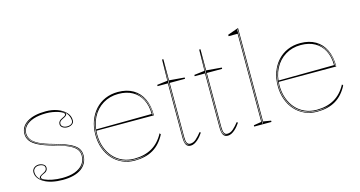

<svg xmlns="http://www.w3.org/2000/svg" viewBox="-80 -1085 2695 1439"><g transform="rotate(-15 1268.0 -365.0)"><path d="M259 15Q215 15 178.5 7Q142 -1 115.5 -16Q89 -31 74.5 -51.5Q60 -72 60 -97Q60 -111 67.5 -121.5Q75 -132 87 -137.5Q99 -143 112 -143Q125 -143 137 -138.5Q149 -134 156.5 -126Q164 -118 164 -105Q164 -93 157 -83.5Q150 -74 137 -69Q118 -61 111 -55.5Q104 -50 104 -43Q104 -34 125.5 -24Q147 -14 182.5 -7Q218 0 259 0Q317 0 357.5 -15Q398 -30 420 -58Q442 -86 442 -125Q442 -154 424.5 -175.5Q407 -197 367 -215.5Q327 -234 257 -252Q187 -271 145.5 -292Q104 -313 86.5 -337.5Q69 -362 69 -392Q69 -448 121.5 -481.5Q174 -515 267 -515Q316 -515 356.5 -500Q397 -485 421.5 -459Q446 -433 446 -398Q446 -384 438.5 -375Q431 -366 419 -361.5Q407 -357 394 -357Q384 -357 375 -359.5Q366 -362 358.5 -366.5Q351 -371 346.5 -378.5Q342 -386 342 -395Q342 -420 374 -434Q390 -441 396 -446Q402 -451 402 -457Q402 -464 390 -471.5Q378 -479 358 -485.5Q338 -492 314.5 -496Q291 -500 267 -500Q209 -500 168 -486.5Q127 -473 105 -448.5Q83 -424 83 -392Q83 -366 99.5 -343Q116 -320 154.5 -301Q193 -282 259 -264Q333 -244 376 -224.5Q419 -205 437.5 -181.5Q456 -158 456 -125Q456 -92 442.5 -66Q429 -40 404 -22Q379 -4 342.5 5.5Q306 15 259 15ZM132 -14Q113 -24 104.5 -30.5Q96 -37 96 -44Q96 -52 106 -59Q116 -66 129 -72Q144 -79 150.5 -87Q157 -95 157 -105Q157 -121 143.5 -128.5Q130 -136 112 -136Q100 -136 90 -131.5Q80 -127 73.5 -118Q67 -109 67 -97Q67 -69 83.5 -48.5Q100 -28 132 -14ZM374 -14Q399 -25 416 -41Q433 -57 442 -78Q451 -99 451 -125Q451 -156 433 -178.5Q415 -201 373 -220.5Q331 -240 258 -260Q207 -274 172.5 -288.5Q138 -303 117.5 -319.5Q97 -336 87.5 -354Q78 -372 78 -392Q78 -422 97 -448Q116 -474 156 -490Q114 -476 94 -449.5Q74 -423 74 -392Q74 -364 91.5 -340.5Q109 -317 149 -296Q189 -275 258 -256Q329 -237 370.5 -218Q412 -199 429.5 -177Q447 -155 447 -125Q447 -87 428 -59Q409 -31 374 -14ZM394 -364Q406 -364 416.5 -367.5Q427 -371 433 -378.5Q439 -386 439 -398Q439 -410 433.5 -426.5Q428 -443 414 -459.5Q400 -476 374 -486Q394 -476 402 -469.5Q410 -463 410 -456Q410 -448 400.5 -441Q391 -434 377 -428Q362 -421 355.5 -413.5Q349 -406 349 -395Q349 -385 355.5 -378Q362 -371 372 -367.5Q382 -364 394 -364Z M826 -515Q895 -515 943.5 -486.5Q992 -458 1017.5 -404.5Q1043 -351 1043 -276H595V-286L1029 -290Q1029 -355 1004.5 -402Q980 -449 935 -474.5Q890 -500 826 -500Q759 -500 706.5 -468Q654 -436 624.5 -379Q595 -322 595 -248Q595 -193 611.5 -147.5Q628 -102 657.5 -69Q687 -36 728 -18Q769 0 818 0Q858 0 892.5 -8.5Q927 -17 955.5 -33.5Q984 -50 1007.5 -75.5Q1031 -101 1049 -135L1056 -125Q1038 -90 1014.5 -63.5Q991 -37 961.5 -19.5Q932 -2 896 6.5Q860 15 818 15Q766 15 722.5 -4.5Q679 -24 647.5 -59Q616 -94 598.5 -142Q581 -190 581 -248Q581 -307 599 -355.5Q617 -404 649.5 -440Q682 -476 727 -495.5Q772 -515 826 -515ZM586 -248Q586 -173 615.5 -114.5Q645 -56 697 -23Q749 10 818 10Q851 10 880 4Q909 -2 929 -12Q910 -3 881.5 1.5Q853 6 818 6Q768 6 726 -12.5Q684 -31 653.5 -65Q623 -99 606.5 -145.5Q590 -192 590 -248Q590 -325 621 -385Q652 -445 706 -476Q669 -455 642 -421Q615 -387 600.5 -343.5Q586 -300 586 -248ZM1035 -281H1039Q1039 -331 1027 -368.5Q1015 -406 994.5 -432.5Q974 -459 946 -476Q985 -448 1010 -401Q1035 -354 1035 -281Z M1252 15Q1227 15 1216.5 -3Q1206 -21 1206 -61V-480H1126V-490L1207 -500L1210 -664H1220V-500L1339 -490V-480H1220V-61Q1220 -28 1227.5 -14Q1235 0 1252 0Q1276 0 1297.5 -19Q1319 -38 1341 -66L1349 -60Q1341 -48 1330.5 -35Q1320 -22 1307 -10.5Q1294 1 1280 8Q1266 15 1252 15ZM1252 7Q1231 6 1223 -10Q1215 -26 1215 -61V-640L1211 -490V-61Q1211 -50 1211.5 -40Q1212 -30 1214 -21.5Q1216 -13 1220.5 -6.5Q1225 0 1232 3Q1236 5 1241 6Q1246 7 1252 7Z M1540 15Q1515 15 1504.5 -3Q1494 -21 1494 -61V-480H1414V-490L1495 -500L1498 -664H1508V-500L1627 -490V-480H1508V-61Q1508 -28 1515.5 -14Q1523 0 1540 0Q1564 0 1585.5 -19Q1607 -38 1629 -66L1637 -60Q1629 -48 1618.5 -35Q1608 -22 1595 -10.5Q1582 1 1568 8Q1554 15 1540 15ZM1540 7Q1519 6 1511 -10Q1503 -26 1503 -61V-640L1499 -490V-61Q1499 -50 1499.5 -40Q1500 -30 1502 -21.5Q1504 -13 1508.5 -6.5Q1513 0 1520 3Q1524 5 1529 6Q1534 7 1540 7Z M1821 -20 1881 -10V0H1747V-10L1807 -20V-704H1737V-715L1821 -745ZM1812 -5H1816V-737L1812 -735Z M2241 -515Q2310 -515 2358.5 -486.5Q2407 -458 2432.5 -404.5Q2458 -351 2458 -276H2010V-286L2444 -290Q2444 -355 2419.5 -402Q2395 -449 2350 -474.5Q2305 -500 2241 -500Q2174 -500 2121.5 -468Q2069 -436 2039.5 -379Q2010 -322 2010 -248Q2010 -193 2026.5 -147.5Q2043 -102 2072.5 -69Q2102 -36 2143 -18Q2184 0 2233 0Q2273 0 2307.5 -8.5Q2342 -17 2370.5 -33.5Q2399 -50 2422.5 -75.5Q2446 -101 2464 -135L2471 -125Q2453 -90 2429.5 -63.5Q2406 -37 2376.5 -19.5Q2347 -2 2311 6.5Q2275 15 2233 15Q2181 15 2137.5 -4.5Q2094 -24 2062.5 -59Q2031 -94 2013.5 -142Q1996 -190 1996 -248Q1996 -307 2014 -355.5Q2032 -404 2064.5 -440Q2097 -476 2142 -495.5Q2187 -515 2241 -515ZM2001 -248Q2001 -173 2030.5 -114.5Q2060 -56 2112 -23Q2164 10 2233 10Q2266 10 2295 4Q2324 -2 2344 -12Q2325 -3 2296.5 1.5Q2268 6 2233 6Q2183 6 2141 -12.5Q2099 -31 2068.5 -65Q2038 -99 2021.5 -145.5Q2005 -192 2005 -248Q2005 -325 2036 -385Q2067 -445 2121 -476Q2084 -455 2057 -421Q2030 -387 2015.5 -343.5Q2001 -300 2001 -248ZM2450 -281H2454Q2454 -331 2442 -368.5Q2430 -406 2409.5 -432.5Q2389 -459 2361 -476Q2400 -448 2425 -401Q2450 -354 2450 -281Z"/></g></svg>

Font: Kalnia Glaze Thin
Style: Regular
Weight: 100
Version: Version 1.110